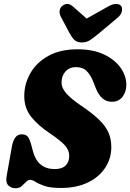

<svg xmlns="http://www.w3.org/2000/svg" viewBox="-20 -966 676 997"><path d="M296.5 10Q241 10 211 -0.5Q181 -11 165 -21.5Q149 -32 136 -32Q125.5 -32 115.2 -21.2Q105 -10.5 92.5 0.5Q80 11.5 62 11.5Q37.5 11.5 23 -3.5Q8.5 -18.5 14.5 -52L42 -206Q47 -234 59 -251.2Q71 -268.5 92.5 -268.5Q115.5 -268.5 125.5 -254.8Q135.5 -241 145 -204L151 -181Q175.5 -88 264.5 -88Q301.5 -88 320.5 -106.2Q339.5 -124.5 339.5 -157.5Q339.5 -186.5 316.2 -212Q293 -237.5 238.5 -274Q176.5 -315.5 141.2 -360.2Q106 -405 106 -467Q106 -530.5 137.8 -586Q169.5 -641.5 231.2 -675.8Q293 -710 382 -710Q464.5 -710 521 -682.8Q577.5 -655.5 606.8 -613.2Q636 -571 636 -525Q636 -490 616.5 -463.8Q597 -437.5 560.5 -437.5Q505.5 -437.5 477.5 -508L464.5 -541Q450.5 -576.5 430.2 -597Q410 -617.5 374.5 -617.5Q339.5 -617.5 319.5 -594.2Q299.5 -571 299.5 -537Q299.5 -509 324.5 -480.8Q349.5 -452.5 399 -419Q459 -378.5 493.8 -345Q528.5 -311.5 543.2 -277.8Q558 -244 558 -201.5Q558 -143.5 526.5 -95.2Q495 -47 436.5 -18.5Q378 10 296.5 10ZM496.5 -795Q470.5 -773.5 450.5 -759.5Q430.5 -745.5 405 -745.5Q379.5 -745.5 366.2 -758.8Q353 -772 340.5 -795L296.5 -878Q288 -894 289.5 -909.5Q291 -925 303 -935Q330.5 -957.5 359 -932L430 -869.5L541 -932Q564.5 -945.5 582.5 -945.5Q600.5 -945.5 609 -935Q615.5 -926.5 613 -908.5Q610.5 -890.5 589.5 -873Z"/></svg>

Font: Fraunces 144pt SuperSoft Black
Style: Italic
Weight: 900
Italic angle: -16°
Version: Version 1.000;[b76b70a41]